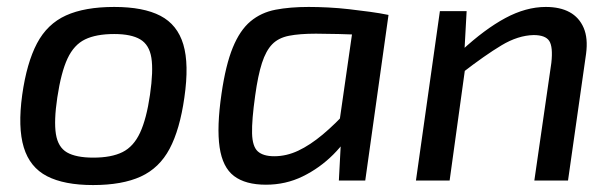

<svg xmlns="http://www.w3.org/2000/svg" viewBox="-20 -520 1768 553"><path d="M309 -500Q393 -500 442 -474.5Q491 -449 508 -392Q525 -335 511 -239Q498 -147 468.5 -91.5Q439 -36 385.5 -11.5Q332 13 248 13Q165 13 115.5 -12.5Q66 -38 48.5 -95.5Q31 -153 44 -247Q57 -339 86.5 -395Q116 -451 170 -475.5Q224 -500 309 -500ZM309 -422Q257 -422 225 -406.5Q193 -391 174.5 -351.5Q156 -312 145 -239Q135 -172 141 -134Q147 -96 173 -81Q199 -66 249 -66Q301 -66 333 -82Q365 -98 383.5 -138Q402 -178 412 -247Q422 -316 416 -353.5Q410 -391 384 -406.5Q358 -422 309 -422Z M869 -500Q895 -500 925 -498.5Q955 -497 985.5 -493.5Q1016 -490 1045.5 -486Q1075 -482 1099 -477L1049 -419Q997 -421 955.5 -422Q914 -423 890 -423Q843 -423 812.5 -417Q782 -411 764 -392.5Q746 -374 734.5 -338.5Q723 -303 715 -245Q705 -174 706 -136Q707 -98 722.5 -84Q738 -70 770 -70Q805 -70 839 -86Q873 -102 909.5 -132.5Q946 -163 984 -205L1003 -162Q979 -114 940 -75Q901 -36 852 -12Q803 12 746 12Q687 12 654 -13Q621 -38 612.5 -96Q604 -154 618 -250Q630 -333 650.5 -383Q671 -433 701.5 -458.5Q732 -484 773.5 -492Q815 -500 869 -500ZM1002 -478 1099 -477 1032 0H956L962 -114L951 -123Z M1552 -500Q1593 -500 1620.5 -485Q1648 -470 1661 -440Q1674 -410 1668 -365L1616 0H1519L1568 -339Q1573 -385 1562 -402Q1551 -419 1517 -419Q1472 -418 1424.5 -389.5Q1377 -361 1311 -310L1309 -374Q1376 -436 1435.5 -468Q1495 -500 1552 -500ZM1324 -488 1317 -361 1323 -347 1275 0H1178L1247 -488Z"/></svg>

Font: Exo 2 Medium
Style: Italic
Weight: 500
Italic angle: -8°
Designer: Natanael Gama
Foundry: Natanael Gama
Version: Version 2.010